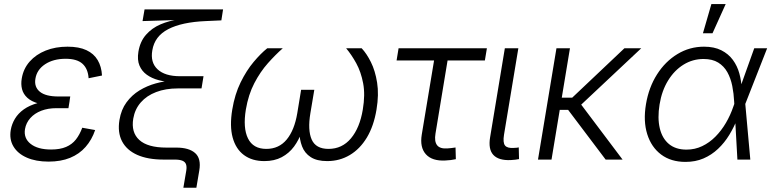

<svg xmlns="http://www.w3.org/2000/svg" viewBox="-20 -773 3738 930"><path d="M215.3 9.8Q153.8 9.8 109.9 -9.5Q65.9 -28.8 45.2 -63.5Q24.4 -98.1 32.2 -144Q37.1 -172.4 52.5 -198Q67.9 -223.6 95.2 -243.2Q122.6 -262.7 162.8 -273.9Q203.1 -285.2 257.3 -285.2H317.4L311.5 -249H252.4Q212.4 -249 179.9 -236.6Q147.5 -224.1 127 -201.2Q106.4 -178.2 101.1 -147.9Q93.8 -103.5 128.2 -76.2Q162.6 -48.8 227.5 -48.8Q271 -48.8 300 -61.3Q329.1 -73.7 347.7 -97.4Q366.2 -121.1 378.4 -154.3L440.9 -143.1Q424.8 -95.7 394.5 -61.3Q364.3 -26.9 319.6 -8.5Q274.9 9.8 215.3 9.8ZM254.4 -261.7Q201.2 -261.7 166.3 -271.7Q131.3 -281.7 112.1 -299.6Q92.8 -317.4 86.7 -341.3Q80.6 -365.2 85.4 -393.1Q93.3 -440.4 123.8 -474.9Q154.3 -509.3 201.4 -528.1Q248.5 -546.9 307.1 -546.9Q362.8 -546.9 398.7 -530Q434.6 -513.2 453.1 -481.9Q471.7 -450.7 474.1 -407.2L409.2 -394Q406.2 -439.9 379.6 -464.1Q353 -488.3 297.9 -488.3Q238.3 -488.3 198.2 -461.7Q158.2 -435.1 151.4 -391.1Q145 -351.6 173.1 -328.6Q201.2 -305.7 262.7 -305.7H320.3L313.5 -261.7Z M868.2 136.2 882.3 53.2Q885.3 34.2 880.9 22.5Q876.5 10.7 863.3 5.4Q850.1 0 826.2 0H772.5Q695.8 0 644.5 -22.9Q593.3 -45.9 571 -88.9Q548.8 -131.8 558.6 -191.9Q566.9 -242.2 592.8 -277.3Q618.7 -312.5 655.5 -335Q692.4 -357.4 734.1 -368.9Q775.9 -380.4 815.4 -382.8L814.5 -374Q779.8 -376.5 747.6 -385Q715.3 -393.6 691.2 -410.9Q667 -428.2 655.5 -455.6Q644 -482.9 650.4 -522.5Q658.7 -572.3 687.3 -604.7Q715.8 -637.2 757.6 -655Q799.3 -672.9 845.7 -678.7L846.2 -676.3L670.4 -670.9L680.2 -727.5H1060.5L1052.2 -674.3L977.1 -670.9Q860.8 -666 794.9 -631.8Q729 -597.7 717.8 -529.3Q707.5 -470.7 743.2 -437.3Q778.8 -403.8 852.5 -403.8H965.8L956.1 -344.7H841.3Q782.2 -344.7 736.3 -327.1Q690.4 -309.6 661.9 -276.9Q633.3 -244.1 625.5 -198.7Q614.3 -131.8 654.8 -95Q695.3 -58.1 786.1 -58.1H834Q895.5 -58.1 925.3 -31.5Q955.1 -4.9 945.3 52.7L931.2 136.2Z M1260.3 7.3Q1201.2 7.3 1161.6 -22Q1122.1 -51.3 1106.9 -106.9Q1091.8 -162.6 1105 -242.2Q1117.2 -316.4 1145.5 -374Q1173.8 -431.6 1208.5 -472.9Q1243.2 -514.2 1274.4 -539.1H1349.6Q1314.5 -508.3 1277.6 -466.8Q1240.7 -425.3 1211.9 -370.1Q1183.1 -314.9 1170.9 -242.7Q1156.2 -153.3 1181.2 -102.5Q1206.1 -51.8 1270 -51.8Q1331.1 -51.8 1368.7 -97.2Q1406.2 -142.6 1419.9 -224.6L1438.5 -337.9H1502.4L1483.4 -224.6Q1469.7 -142.6 1489.7 -97.2Q1509.8 -51.8 1571.3 -51.8Q1637.2 -51.8 1679.9 -102.8Q1722.7 -153.8 1737.3 -242.2Q1749.5 -314.5 1739 -369.6Q1728.5 -424.8 1705.6 -466.6Q1682.6 -508.3 1656.7 -539.1H1731.9Q1755.9 -513.7 1776.6 -472.2Q1797.4 -430.7 1806.6 -373Q1815.9 -315.4 1803.7 -242.2Q1790.5 -162.6 1757.1 -106.9Q1723.6 -51.3 1674.3 -22Q1625 7.3 1564.9 7.3Q1514.6 7.3 1485.1 -12Q1455.6 -31.2 1443.1 -64Q1430.7 -96.7 1429.7 -136.2H1441.9Q1428.2 -95.7 1404.3 -63.2Q1380.4 -30.8 1344.7 -11.7Q1309.1 7.3 1260.3 7.3Z M2137.2 4.4Q2073.2 7.8 2043 -25.6Q2012.7 -59.1 2022.9 -121.1L2082.5 -480H1900.9L1910.6 -539.1H2338.4L2328.6 -480H2147.9L2089.4 -126Q2083 -87.9 2097.2 -69.6Q2111.3 -51.3 2148.4 -54.2Q2156.2 -54.7 2166.7 -55.9Q2177.2 -57.1 2186.5 -58.6L2188 -2Q2176.8 0.5 2163.8 2.2Q2150.9 3.9 2137.2 4.4Z M2453.6 2.4Q2395 4.9 2369.6 -22.7Q2344.2 -50.3 2354 -108.4L2425.3 -539.1H2490.7L2421.4 -121.1Q2415 -82 2426.3 -68.1Q2437.5 -54.2 2469.2 -56.6Q2478.5 -57.1 2483.2 -57.4Q2487.8 -57.6 2492.7 -59.1L2494.1 -2.4Q2486.8 -1 2476.1 0.5Q2465.3 2 2453.6 2.4Z M2740.7 -539.1 2651.4 0H2585.9L2675.3 -539.1ZM3085.9 -539.1 2768.1 -240.7H2664.1L2673.8 -299.8H2751.5L3004.4 -539.1ZM2913.6 0 2729 -244.6 2775.4 -292.5 2995.6 0Z M3300.3 11.2Q3230 11.2 3182.4 -24.4Q3134.8 -60.1 3115 -123.3Q3095.2 -186.5 3108.9 -268.1Q3122.6 -350.1 3162.6 -412.8Q3202.6 -475.6 3261.5 -511.2Q3320.3 -546.9 3390.1 -546.9Q3439.5 -546.9 3473.9 -529.5Q3508.3 -512.2 3529.8 -482.9Q3551.3 -453.6 3561.3 -417Q3571.3 -380.4 3572.8 -340.8H3595.2L3589.8 -271.5L3614.3 0H3551.8L3536.1 -280.3Q3534.2 -319.8 3526.9 -356.7Q3519.5 -393.6 3503.2 -423.1Q3486.8 -452.6 3458.7 -470Q3430.7 -487.3 3387.7 -487.3Q3335.4 -487.3 3291 -460Q3246.6 -432.6 3216.1 -383.1Q3185.5 -333.5 3174.8 -267.1Q3164.1 -201.2 3175.8 -151.9Q3187.5 -102.5 3220.2 -75.4Q3252.9 -48.3 3305.2 -48.3Q3346.2 -48.3 3381.3 -65.2Q3416.5 -82 3445.3 -111.1Q3474.1 -140.1 3496.1 -177.7Q3518.1 -215.3 3532.2 -256.8L3633.3 -539.1H3695.8L3589.4 -268.1L3572.3 -199.7H3552.2Q3535.6 -157.7 3512.5 -119.6Q3489.3 -81.5 3458 -52Q3426.8 -22.5 3387.7 -5.6Q3348.6 11.2 3300.3 11.2ZM3384.8 -611.8 3425.8 -753.4H3495.1L3431.2 -611.8Z"/></svg>

Font: Inter 18pt Light
Style: Italic
Weight: 300
Italic angle: -9.3988°
Designer: Rasmus Andersson
Foundry: rsms
Version: Version 4.001;git-66647c0bb